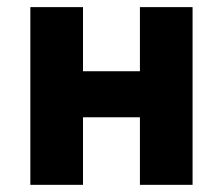

<svg xmlns="http://www.w3.org/2000/svg" viewBox="-20 -516 622 536"><path d="M64.7 0V-496.1H211.7V-317.1H370.6V-496.1H517.6V0H370.6V-188.6H211.7V0Z"/></svg>

Font: Source Sans 3 Variable
Style: Regular
Weight: 200
Designer: Paul D. Hunt
Foundry: Adobe Systems Incorporated
Version: Version 3.026